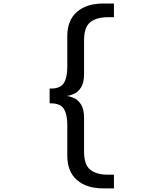

<svg xmlns="http://www.w3.org/2000/svg" viewBox="-20 -832 904 1070"><path d="M556.5 218Q462.5 218 408.8 171.2Q355 124.5 355 36V-137.5Q355 -194 336 -225Q317 -256 264 -256H256.5V-338.5H264Q317 -338.5 336 -369.5Q355 -400.5 355 -456.5V-630.5Q355 -719 408.8 -765.8Q462.5 -812.5 556.5 -812.5H615V-736H579Q519.5 -736 484 -709Q448.5 -682 448.5 -607V-421Q448.5 -373.5 433.2 -347.5Q418 -321.5 395.8 -310.8Q373.5 -300 352 -297Q373.5 -294.5 395.8 -283.8Q418 -273 433.2 -247Q448.5 -221 448.5 -173.5V12.5Q448.5 87.5 484 114.5Q519.5 141.5 579 141.5H615V218Z"/></svg>

Font: Trispace SemiExpanded
Style: Regular
Weight: 400
Width: 6
Designer: Tyler Finck
Foundry: Etcetera Type Company
Version: Version 1.210; ttfautohint (v1.8.3)